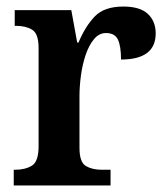

<svg xmlns="http://www.w3.org/2000/svg" viewBox="-20 -567 510 587"><path d="M22 0V-48H26Q57 -48 77.5 -60.5Q98 -73 98 -120V-420Q98 -464 78.5 -476Q59 -488 29 -488H25V-536H198L216 -437H220Q241 -487 270 -517Q299 -547 357 -547Q408 -547 432 -524.5Q456 -502 456 -465Q456 -385 350 -385Q350 -426 340.5 -446Q331 -466 304 -466Q283 -466 267.5 -447.5Q252 -429 242 -399.5Q232 -370 227.5 -336.5Q223 -303 223 -273V-115Q223 -71 242.5 -59.5Q262 -48 291 -48H318V0Z"/></svg>

Font: Noto Serif Ethiopic SemiCondensed SemiBold
Style: Regular
Weight: 600
Width: 4
Designer: Monotype Design Team
Foundry: Monotype Imaging Inc.
Version: Version 2.102; ttfautohint (v1.8.4.7-5d5b)